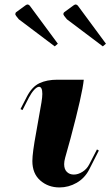

<svg xmlns="http://www.w3.org/2000/svg" viewBox="-20 -820 487 846"><path d="M92.3 -796.4Q98.1 -800.3 101.1 -800.3Q106 -800.3 110.8 -795.4L234.9 -627.4L221.2 -615.7L63 -734.9L51.3 -749.5Q47.4 -755.4 47.4 -757.3Q47.4 -763.7 52.2 -767.1ZM304.2 -796.4Q310.1 -800.3 313 -800.3Q317.9 -800.3 322.8 -795.4L446.8 -627.4L433.1 -615.7L274.9 -734.9L263.2 -749.5Q259.3 -755.4 259.3 -757.3Q259.3 -763.7 264.2 -767.1ZM415.5 -156.7 372.6 -72.3Q353 -34.7 317.6 -14.4Q282.2 5.9 242.2 5.9Q192.4 5.9 157.5 -24.7Q122.6 -55.2 122.6 -110.4Q122.6 -146 139.2 -235.4L162.6 -368.2Q166.5 -392.6 166.5 -406.2Q166.5 -437.5 151.9 -437.5Q143.1 -437.5 130.9 -424.6Q118.7 -411.6 107.4 -390.1L79.1 -335L70.3 -339.4L98.6 -394.5Q121.1 -438 153.8 -453.4Q186.5 -468.8 232.9 -468.8H349.1Q343.3 -407.2 291 -210.9L267.1 -125Q262.7 -108.9 262.7 -96.7Q262.7 -74.2 274.7 -62.5Q286.6 -50.8 305.2 -50.8Q324.2 -50.8 343.5 -63Q362.8 -75.2 373.5 -96.2L407.2 -161.6Z"/></svg>

Font: QumpellkaNo12
Style: Regular
Weight: 500
Designer: gluk (gluksza@wp.pl)
Foundry: gluk (gluksza@wp.pl)
Version: Version 00.480